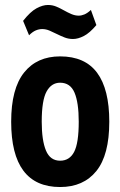

<svg xmlns="http://www.w3.org/2000/svg" viewBox="-20 -740 485 773"><path d="M25 -250Q25 -383 77 -448Q129 -513 222 -513Q322 -513 371 -447Q420 -381 420 -250Q420 -116 368 -51.5Q316 13 222 13Q25 13 25 -250ZM148 -250Q148 -175 165 -134Q182 -93 222 -93Q260 -93 278.5 -128.5Q297 -164 297 -250Q297 -327 280 -367Q263 -407 222 -407Q187 -407 167.5 -371.5Q148 -336 148 -250ZM73 -656Q102 -693 127 -706.5Q152 -720 173 -720Q191 -720 206.5 -713.5Q222 -707 237 -698.5Q252 -690 267 -683.5Q282 -677 297 -677Q308 -677 320 -682Q332 -687 346 -700L368 -639Q341 -607 317.5 -595Q294 -583 274 -583Q256 -583 240.5 -589Q225 -595 210 -602.5Q195 -610 180 -616.5Q165 -623 150 -623Q137 -623 124 -617.5Q111 -612 97 -598Z"/></svg>

Font: PT Sans Narrow
Style: Bold
Weight: 700
Width: 3
Designer: A.Korolkova, O.Umpeleva, V.Yefimov
Foundry: ParaType Ltd
Version: Version 2.003W OFL